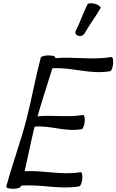

<svg xmlns="http://www.w3.org/2000/svg" viewBox="-20 -1158 723 1192"><path d="M506 -952C535 -1005 575 -1055 604 -1108C608 -1116 593 -1127 571 -1134C549 -1140 528 -1139 524 -1132C496 -1078 479 -1022 451 -968C444 -955 450 -940 466 -936C481 -931 499 -938 506 -952ZM233 -800C198 -667 175 -533 140 -400C104 -267 55 -133 19 0C17 8 35 14 60 14C85 14 107 8 109 0C109 -2 110 -4 110 -5C234 -16 345 20 472 -1C480 -2 488 -23 491 -47C493 -72 488 -91 480 -89C358 -69 251 -102 133 -95C154 -187 172 -280 195 -372C297 -380 383 -338 487 -356C495 -357 503 -378 506 -402C508 -427 503 -446 495 -444C397 -428 308 -445 213 -436C241 -535 275 -634 305 -734C429 -742 536 -694 664 -716C672 -717 680 -738 682 -762C684 -787 680 -806 672 -804C550 -784 441 -807 323 -797V-800C325 -808 307 -814 282 -814C257 -814 235 -808 233 -800Z"/></svg>

Font: Nupuram Condensed Oblique
Style: Regular
Weight: 400
Width: 3
Designer: Santhosh Thottingal (santhosh.thottingal@gmail.com)
Foundry: SMC
Version: Version 1.000